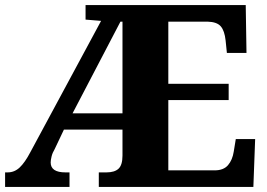

<svg xmlns="http://www.w3.org/2000/svg" viewBox="-20 -734 1050 754"><path d="M0 0V-57H10Q37 -57 57.5 -76.5Q78 -96 99 -136L377 -652L316 -657V-714H945L948 -526H871L866 -575Q862 -613 847 -630.5Q832 -648 795 -649H641V-405H878V-341H641V-65H823Q858 -65 875.5 -85.5Q893 -106 898 -139L906 -188H982L975 0H368V-57H398Q430 -57 445.5 -71.5Q461 -86 461 -123V-225H231L195 -149Q186 -134 182.5 -119.5Q179 -105 179 -96Q179 -57 237 -57H253V0ZM265 -289H461V-649H453Z"/></svg>

Font: Noto Serif Georgian ExtraBold
Style: Regular
Weight: 800
Designer: Monotype Design Team, Akaki Razmadze
Foundry: Google LLC
Version: Version 2.003; ttfautohint (v1.8.4.7-5d5b)